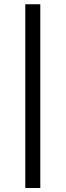

<svg xmlns="http://www.w3.org/2000/svg" viewBox="-20 -828 314 919"><path d="M101.1 71.8V-807.6H172.9V71.8Z"/></svg>

Font: Basically A Sans Serif
Style: Regular
Weight: 400
Designer: Hyung-Suk Kim
Foundry: Mental Design
Version: 1.000